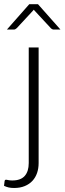

<svg xmlns="http://www.w3.org/2000/svg" viewBox="-52 -728 314 932"><path d="M135.5 -497.5V63.5Q135.5 89.5 128 111.5Q120.5 133.5 105.5 149.8Q90.5 166 68.2 175.2Q46 184.5 16.5 184.5Q1.5 184.5 -9.8 182Q-21 179.5 -32.5 174L-29.5 150Q-28 145.5 -25.5 144.8Q-23 144 -19 144.8Q-15 145.5 -8.5 146.8Q-2 148 8 148Q48.5 148 68 126Q87.5 104 87.5 63.5V-497.5ZM241.5 -584.5H209Q201.5 -584.5 194.5 -591.5L117.5 -674.5Q116 -676 114.8 -677.5Q113.5 -679 112 -681Q110.5 -679 109.2 -677.5Q108 -676 106.5 -674.5L29.5 -591.5Q26.5 -588.5 22.8 -586.5Q19 -584.5 15 -584.5H-18.5L90 -707.5H132.5Z"/></svg>

Font: LatoLatin Light
Style: Regular
Weight: 300
Designer: Lukasz Dziedzic with Adam Twardoch and Botio Nikoltchev
Foundry: tyPoland Lukasz Dziedzic
Version: Version 2.015; 2015-08-06; http://www.latofonts.com/